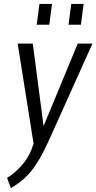

<svg xmlns="http://www.w3.org/2000/svg" viewBox="-20 -722 491 978"><path d="M167 -596 181 -702H245L231 -596ZM329 -596 343 -702H406L392 -596ZM70 -500H147L202 -80L376 -500H451L226 0Q182 97 139 149.5Q96 202 35 236L16 184Q56 161 94 116.5Q132 72 151 10Z"/></svg>

Font: Gudea
Style: Italic
Weight: 400
Version: Version 1.002